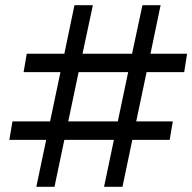

<svg xmlns="http://www.w3.org/2000/svg" viewBox="-20 -720 741 740"><path d="M690 -442H545L505 -252H646L634 -181H490L452 0H381L419 -181H228L190 0H120L158 -181H16L28 -252H173L213 -442H71L83 -513H228L267 -700H338L298 -513H489L529 -700H599L560 -513H701ZM434 -252 474 -442H283L243 -252Z"/></svg>

Font: TypoPRO Montserrat
Style: Italic
Weight: 400
Italic angle: -11.3°
Designer: Julieta Ulanovsky
Foundry: Julieta Ulanovsky
Version: Version 6.001